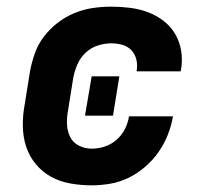

<svg xmlns="http://www.w3.org/2000/svg" viewBox="-20 -548 640 576"><path d="M255 8Q223 8 191.5 2.5Q160 -3 133.5 -17.5Q107 -32 87.5 -55.5Q68 -79 58.5 -108Q49 -137 48.5 -169.5Q48 -202 54 -234L70 -334Q75 -361 84.5 -388Q94 -415 112 -438.5Q130 -462 153.5 -480Q177 -498 204 -509Q231 -520 258.5 -524Q286 -528 314 -528Q342 -528 370 -524.5Q398 -521 423.5 -511.5Q449 -502 470.5 -485.5Q492 -469 505.5 -446Q519 -423 523.5 -395.5Q528 -368 523 -339Q523 -338 522.5 -336.5Q522 -335 522 -334H390Q390 -335 390 -335.5Q390 -336 390 -336Q393 -353 389 -369.5Q385 -386 374 -397.5Q363 -409 347 -413.5Q331 -418 314 -418Q294 -418 273.5 -411.5Q253 -405 237 -390Q221 -375 212.5 -355.5Q204 -336 200 -316L184 -216Q180 -195 181 -174.5Q182 -154 190.5 -137Q199 -120 217 -111Q235 -102 255 -102Q275 -102 294.5 -108.5Q314 -115 329.5 -128.5Q345 -142 354.5 -160.5Q364 -179 367 -199H499Q494 -171 483.5 -144Q473 -117 456 -92.5Q439 -68 416 -48Q393 -28 366.5 -15Q340 -2 311.5 3Q283 8 255 8ZM235 -201 255 -319H338L319 -201Z"/></svg>

Font: Iosevka SS04 XBd Ex Obl
Style: Regular
Weight: 800
Width: 7
Italic angle: -9°
Monospace: yes
Designer: Belleve Invis
Foundry: Belleve Invis
Version: Version 19.0.0; ttfautohint (v1.8.4)